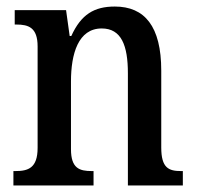

<svg xmlns="http://www.w3.org/2000/svg" viewBox="-20 -567 602 587"><path d="M21 0H266V-44H261C223 -44 197 -52 197 -111V-318C197 -402 219 -480 291 -480C351 -480 371 -428 371 -343V0H539V-44H534C496 -44 473 -53 473 -116V-351C473 -487 422 -547 331 -547C268 -547 228 -523 198 -457H193L182 -536H25V-492H30C67 -492 95 -483 95 -425V-115C95 -53 66 -44 27 -44H21Z"/></svg>

Font: Noto Serif Hebrew Condensed Medium
Style: Regular
Weight: 500
Width: 3
Designer: Monotype Design Team
Foundry: Monotype Imaging Inc.
Version: Version 2.004